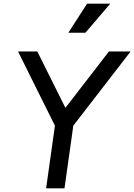

<svg xmlns="http://www.w3.org/2000/svg" viewBox="-20 -1025 731 1045"><path d="M231 0 279 -341 78 -745H183L336 -438L573 -745H691L379 -341L331 0ZM352 -847 454 -1005H580L445 -847Z"/></svg>

Font: Plus Jakarta Sans Medium
Style: Italic
Weight: 500
Italic angle: -8°
Designer: Gumpita Rahayu
Foundry: Tokotype
Version: Version 2.071; ttfautohint (v1.8.4.7-5d5b);gftools[0.9.29]